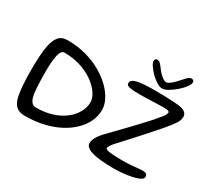

<svg xmlns="http://www.w3.org/2000/svg" viewBox="-156 -1079 1490 1362"><g transform="rotate(30 589.5 -397.5)"><path d="M167 9Q133 9 111 -2.5Q89 -14 76 -36.5Q63 -59 56.5 -93Q49 -131 45.8 -183.8Q42.5 -236.5 42.5 -301Q42.5 -359 45.5 -409.8Q48.5 -460.5 56.5 -499.5Q67 -550 90.8 -579Q114.5 -608 163 -608Q243 -608 312.8 -589Q382.5 -570 439 -538Q495.5 -506 536.2 -466Q577 -426 598.8 -383.2Q620.5 -340.5 620.5 -300Q620.5 -252 599.5 -206.5Q578.5 -161 539 -122Q499.5 -83 443.8 -53.5Q388 -24 318.2 -7.5Q248.5 9 167 9ZM205 -81.5Q267.5 -81.5 317.8 -95Q368 -108.5 406.2 -131.2Q444.5 -154 470.2 -183.2Q496 -212.5 509 -244.2Q522 -276 522 -306.5Q522 -332.5 506.5 -361.8Q491 -391 461.8 -419.2Q432.5 -447.5 391.2 -470.2Q350 -493 298.2 -506.8Q246.5 -520.5 186.5 -520.5Q171 -520.5 161.5 -506.2Q152 -492 147 -467Q142.5 -444.5 139.8 -414.5Q137 -384.5 137 -351.5Q137 -275.5 139.8 -222Q142.5 -168.5 150.5 -135.5Q164.5 -81.5 205 -81.5ZM893.5 17Q839.5 17 791.2 12Q743 7 714 -3Q687.5 -11 674 -24Q660.5 -37 660.5 -54Q660.5 -77 676.2 -104.5Q692 -132 723.5 -164Q744 -185.5 773.8 -216Q803.5 -246.5 837.5 -282Q871.5 -317.5 904.5 -352.5Q937.5 -387.5 965 -418.2Q992.5 -449 1009.5 -470.5Q1024.5 -488 1031 -500.5Q1037.5 -513 1037.5 -521Q1037.5 -528 1026.5 -531.8Q1015.5 -535.5 994 -535.5Q985 -535.5 960 -534.8Q935 -534 903 -533Q871 -532 841.2 -531.2Q811.5 -530.5 792.5 -530.5Q753 -530.5 729.8 -533Q706.5 -535.5 696.2 -541.8Q686 -548 686 -559.5Q686 -574 697.2 -583.5Q708.5 -593 732 -598.8Q755.5 -604.5 793 -607Q830.5 -609.5 882.5 -609.5Q922 -609.5 965 -608.2Q1008 -607 1043.5 -604.2Q1079 -601.5 1095 -597.5Q1119.5 -591.5 1132 -578.5Q1144.5 -565.5 1144.5 -546.5Q1144.5 -531.5 1138.8 -516.8Q1133 -502 1123.2 -487.2Q1113.5 -472.5 1101 -457Q1091.5 -444 1069 -417.8Q1046.5 -391.5 1016.2 -357Q986 -322.5 952.2 -285.2Q918.5 -248 885.8 -212Q853 -176 826 -147Q805.5 -125 795 -109.8Q784.5 -94.5 784.5 -83.5Q784.5 -77 797.2 -72.5Q810 -68 841.8 -65.5Q873.5 -63 929.5 -63Q965 -63 995.8 -65.5Q1026.5 -68 1049.8 -70.5Q1073 -73 1085.5 -73Q1098 -73 1106.8 -70.2Q1115.5 -67.5 1120 -61.2Q1124.5 -55 1124.5 -43.5Q1124.5 -30.5 1109.2 -20.8Q1094 -11 1068.8 -3.8Q1043.5 3.5 1012.5 8Q981.5 12.5 950.8 14.8Q920 17 893.5 17ZM911.5 -646Q891.5 -646 866 -662Q840.5 -678 817 -701.2Q793.5 -724.5 778 -747.8Q762.5 -771 762.5 -785.5Q762.5 -795.5 767.8 -801.2Q773 -807 781.5 -807Q795.5 -807 807 -795.8Q818.5 -784.5 835.5 -761Q847 -745 861.2 -730.8Q875.5 -716.5 889.8 -707.5Q904 -698.5 915.5 -698.5Q926 -698.5 941.2 -709.5Q956.5 -720.5 973.2 -737.2Q990 -754 1005 -771Q1024 -793.5 1035.5 -802.8Q1047 -812 1060 -812Q1080.5 -812 1080.5 -791Q1080.5 -776 1062.5 -751.8Q1044.5 -727.5 1016.8 -703.5Q989 -679.5 960.8 -662.8Q932.5 -646 911.5 -646Z"/></g></svg>

Font: Gluten Light
Style: Regular
Weight: 300
Designer: Tyler Finck
Foundry: Etcetera Type Company
Version: Version 1.300